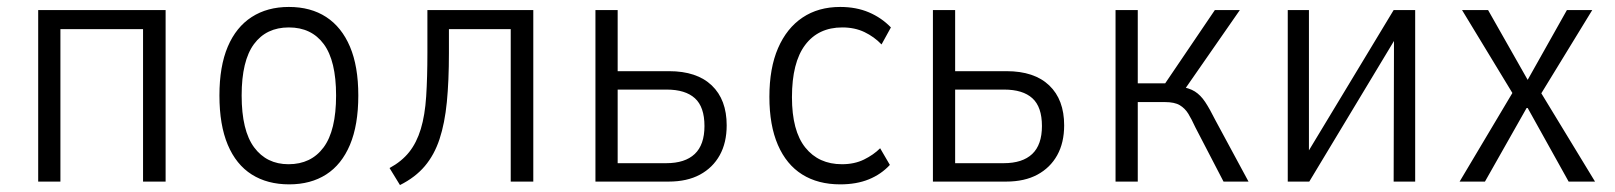

<svg xmlns="http://www.w3.org/2000/svg" viewBox="-20 -523 4651 553"><path d="M90 0V-494H457V0H392V-439H154V0Z M813 8Q750 8 705 -20.5Q660 -49 636 -106Q612 -163 612 -248Q612 -332 636 -388.5Q660 -445 705 -474Q750 -503 812 -503Q875 -503 919.5 -474Q964 -445 988 -388.5Q1012 -332 1012 -248Q1012 -163 988 -106Q964 -49 919.5 -20.5Q875 8 813 8ZM811 -50Q876 -50 912 -98.5Q948 -147 948 -248Q948 -348 912.5 -396Q877 -444 812 -444Q747 -444 711.5 -396Q676 -348 676 -248Q676 -147 712 -98.5Q748 -50 811 -50Z M1132 10 1102 -39Q1137 -58 1158.5 -85Q1180 -112 1192 -151.5Q1204 -191 1207.5 -245.5Q1211 -300 1211 -371V-494H1516V0H1451V-439H1273V-370Q1273 -290 1267 -229Q1261 -168 1246 -122.5Q1231 -77 1203.5 -44.5Q1176 -12 1132 10Z M1695 0V-494H1759V-318H1907Q1987 -318 2030 -277Q2073 -236 2073 -162Q2073 -112 2053 -76Q2033 -40 1996 -20Q1959 0 1906 0ZM1759 -53H1899Q1953 -53 1981 -79.5Q2009 -106 2009 -160Q2009 -215 1981.5 -240Q1954 -265 1900 -265H1759Z M2400 8Q2336 8 2290.5 -20.5Q2245 -49 2220.5 -105.5Q2196 -162 2196 -244Q2196 -327 2221 -384.5Q2246 -442 2291.5 -472.5Q2337 -503 2400 -503Q2446 -503 2482.5 -487.5Q2519 -472 2546 -444L2519 -395Q2498 -417 2470 -430.5Q2442 -444 2406 -444Q2337 -444 2299 -393.5Q2261 -343 2261 -243Q2261 -146 2299.5 -98Q2338 -50 2405 -50Q2441 -50 2468.5 -63.5Q2496 -77 2515 -96L2543 -48Q2518 -21 2482.5 -6.5Q2447 8 2400 8Z M2667 0V-494H2731V-318H2879Q2959 -318 3002 -277Q3045 -236 3045 -162Q3045 -112 3025 -76Q3005 -40 2968 -20Q2931 0 2878 0ZM2731 -53H2871Q2925 -53 2953 -79.5Q2981 -106 2981 -160Q2981 -215 2953.5 -240Q2926 -265 2872 -265H2731Z M3193 0V-494H3257V-283H3336L3479 -494H3551L3387 -258L3376 -274Q3405 -270 3421.5 -259.5Q3438 -249 3451 -229.5Q3464 -210 3481 -176L3576 0H3504L3423 -156Q3412 -180 3402.5 -195.5Q3393 -211 3378 -220Q3363 -229 3335 -229H3257V0Z M3689 0V-494H3750V-80H3744L3994 -494H4056V0H3994L3995 -415H4001L3751 0Z M4184 0 4346 -272 4347 -237 4191 -494H4266L4380 -293L4493 -494H4566L4410 -239L4411 -268L4574 0H4498L4380 -212H4377L4257 0Z"/></svg>

Font: Nunito Sans 7pt Condensed Light
Style: Regular
Weight: 300
Width: 3
Designer: Vernon Adams
Foundry: Vernon Adams
Version: Version 3.101;gftools[0.9.27]